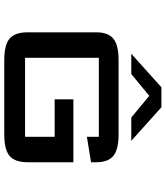

<svg xmlns="http://www.w3.org/2000/svg" viewBox="42 -820 778 902"><g transform="rotate(90 431.0 -369.0)"><path d="M532.2 -596.7 430.2 -681.2 327.6 -596.7H232.4L390.1 -738.3H483.9L641.6 -596.7ZM742.2 -324.7V-109.9Q742.2 -50.8 712.9 -25.4Q683.6 0 610.4 0H263.7Q190.4 0 161.1 -25.4Q131.8 -50.8 131.8 -109.9V-432.1Q131.8 -487.8 161.6 -512.5Q191.4 -537.1 263.7 -537.1H610.4Q682.6 -537.1 712.4 -512.5Q742.2 -487.8 742.2 -432.1V-407.7L622.6 -388.2V-444.3H251.5V-97.7H622.6V-236.8H446.8V-324.7Z"/></g></svg>

Font: Squarish Sans CT
Style: Regular
Weight: 400
Version: Version 0.9